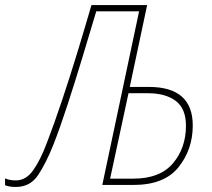

<svg xmlns="http://www.w3.org/2000/svg" viewBox="-61 -734 843 762"><path d="M2 8Q59 8 90.5 -39.5Q122 -87 151 -160Q177 -226 207 -318Q237 -410 266.5 -507.5Q296 -605 321 -689H491L345 0H469Q591 0 647.5 -70.5Q704 -141 704 -236Q704 -389 530 -389H454L523 -714H302Q278 -631 248 -532.5Q218 -434 186 -338Q154 -242 125 -167Q99 -98 70.5 -58Q42 -18 2 -18Q-23 -18 -41 -26V1Q-25 8 2 8ZM376 -25 449 -364H526Q596 -364 636.5 -333.5Q677 -303 677 -235Q677 -147 625.5 -86Q574 -25 468 -25Z"/></svg>

Font: Noto Sans UI SemiCondensed Thin
Style: Italic
Weight: 250
Width: 4
Italic angle: -12°
Designer: Monotype Design Team
Foundry: Monotype Imaging Inc.
Version: Version 1.901